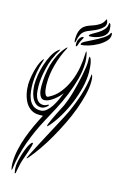

<svg xmlns="http://www.w3.org/2000/svg" viewBox="-161 -769 766 1236"><g transform="rotate(15 222.5 -151.0)"><path d="M366 -347Q366 -297 352.5 -242.5Q339 -188 317 -135Q295 -82 266.5 -34.5Q238 13 208 47Q197 59 195 58Q193 57 197 43Q203 27 212.5 7Q222 -13 231.5 -32.5Q241 -52 250.5 -70Q260 -88 266 -100Q273 -115 282 -139.5Q291 -164 299.5 -194Q308 -224 316 -257Q324 -290 330 -320.5Q336 -351 339.5 -376.5Q343 -402 342 -418Q341 -436 342.5 -441.5Q344 -447 346 -445.5Q348 -444 350.5 -439Q353 -434 355 -430Q362 -410 364 -385Q366 -360 366 -347ZM169 -71Q162 -63 150 -56Q138 -49 127 -49Q103 -49 87.5 -63Q72 -77 63 -97.5Q54 -118 50.5 -141Q47 -164 47 -182Q47 -209 52.5 -244.5Q58 -280 69.5 -315.5Q81 -351 97.5 -382.5Q114 -414 137 -433Q143 -437 148 -440.5Q153 -444 145 -430Q139 -419 133.5 -411Q128 -403 125 -393Q109 -364 99.5 -332Q90 -300 84 -267Q75 -223 75 -179Q75 -163 76.5 -144Q78 -125 84 -108Q90 -91 102.5 -79.5Q115 -68 137 -68Q143 -68 151 -71Q159 -74 164 -77Q172 -80 172 -78Q172 -76 169 -71ZM392 -330Q396 -315 396 -295Q396 -254 384 -204.5Q372 -155 352.5 -102Q333 -49 306.5 5Q280 59 251.5 109Q223 159 193 202.5Q163 246 136 278Q135 279 132.5 282Q130 285 127.5 287.5Q125 290 123 291Q121 292 121 288Q121 286 133.5 261.5Q146 237 165 200.5Q184 164 206.5 121.5Q229 79 250 40Q271 1 286.5 -29Q302 -59 307 -70Q336 -134 356.5 -198.5Q377 -263 385 -332Q386 -340 386.5 -340.5Q387 -341 392 -330ZM327 -404Q327 -348 311.5 -290.5Q296 -233 273 -177Q250 -121 222.5 -68.5Q195 -16 170 29Q125 113 94 199.5Q63 286 51 380Q49 391 48 389Q47 389 45.5 383.5Q44 378 43 371.5Q42 365 41.5 358Q41 351 41 346Q41 301 51 255Q61 209 77 165Q93 121 112.5 79Q132 37 152 0H125Q95 0 73 -14Q51 -28 37 -51Q23 -74 15.5 -105Q8 -136 8 -170Q8 -183 11 -206.5Q14 -230 20 -255.5Q26 -281 35 -305.5Q44 -330 55 -345Q63 -356 64 -354Q65 -352 62 -341Q49 -303 41.5 -262Q34 -221 34 -181Q34 -158 37 -131Q40 -104 49.5 -81.5Q59 -59 77 -44Q95 -29 126 -29Q148 -29 166 -44Q184 -59 198.5 -81Q213 -103 224.5 -129Q236 -155 245 -177Q235 -163 221.5 -149.5Q208 -136 193 -125Q178 -114 163 -107Q148 -100 134 -100Q120 -100 112 -109Q104 -118 99.5 -131.5Q95 -145 94 -159Q93 -173 93 -184Q93 -220 97.5 -256.5Q102 -293 112 -328.5Q122 -364 138.5 -396.5Q155 -429 179 -456Q181 -459 184 -461.5Q187 -464 189.5 -465Q192 -466 192 -464.5Q192 -463 188 -456Q159 -402 140.5 -336Q122 -270 122 -208Q122 -202 122.5 -188.5Q123 -175 125.5 -161Q128 -147 133.5 -136.5Q139 -126 148 -126Q151 -126 156 -129Q198 -150 227 -187Q256 -224 275 -269.5Q294 -315 302.5 -363.5Q311 -412 312 -456Q312 -472 314 -473Q316 -474 321 -456Q327 -427 327 -404ZM136 188Q136 195 131.5 211Q127 227 121 245Q115 263 109 280Q103 297 100 306Q92 328 88 349.5Q84 371 79 394Q79 396 78 400Q77 404 74 404Q72 404 71 399Q70 394 70 392Q68 384 67.5 370Q67 356 68 348Q71 323 79 294.5Q87 266 96.5 241.5Q106 217 116 201Q126 185 133 185Q136 185 136 188ZM270 -557Q276 -559 275 -555Q274 -551 272 -546Q267 -537 264 -531.5Q261 -526 259 -521.5Q257 -517 255 -511.5Q253 -506 250 -496Q248 -491 246.5 -490Q245 -489 244 -488Q241 -486 239.5 -491Q238 -496 238 -504Q238 -510 239.5 -518Q241 -526 245 -534Q249 -542 255 -548.5Q261 -555 270 -557ZM233 -518Q230 -509 229 -509Q227 -509 225.5 -515Q224 -521 224 -526Q224 -564 232.5 -585.5Q241 -607 255.5 -619Q270 -631 288 -637Q306 -643 324 -650Q342 -657 358.5 -668.5Q375 -680 386 -704Q388 -709 391 -703Q394 -697 396 -688Q399 -670 386.5 -656Q374 -642 356 -631.5Q338 -621 318 -613.5Q298 -606 285 -600Q258 -587 247.5 -565.5Q237 -544 233 -518ZM267 -509Q267 -519 290 -531Q313 -543 342.5 -557.5Q372 -572 400 -590Q428 -608 438 -630H440Q444 -630 444.5 -624Q445 -618 445 -616Q445 -594 425.5 -574Q406 -554 378 -538.5Q350 -523 320.5 -514Q291 -505 271 -505Q267 -505 267 -509ZM304 -577Q306 -584 322.5 -593Q339 -602 358.5 -614Q378 -626 393.5 -643.5Q409 -661 409 -685Q409 -688 409.5 -688Q410 -688 415 -686Q421 -681 422.5 -667.5Q424 -654 424 -646Q424 -628 413 -614Q402 -600 385 -591Q368 -582 348 -577Q328 -572 311 -572Q309 -572 306 -572.5Q303 -573 304 -577Z"/></g></svg>

Font: Akronim
Style: Regular
Weight: 400
Designer: Grzegorz Klimczewski
Foundry: Fonty.PL
Version: Version 1.002